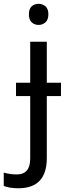

<svg xmlns="http://www.w3.org/2000/svg" viewBox="-75 -757 353 1017"><path d="M93 -638.7Q78.1 -652.3 78.1 -681.4Q78.1 -710.4 93 -723.6Q107.9 -736.8 129.2 -736.8Q150.4 -736.8 165.8 -723.6Q181.2 -710.4 181.2 -681.4Q181.2 -652.3 165.8 -638.7Q150.4 -625 129.2 -625Q107.9 -625 93 -638.7ZM172.9 80.1Q172.9 240.2 22 240.2Q-23.9 240.2 -55.2 228V157.2Q-21.5 167 13.7 167Q85 167 85 83V-248H9.8V-318.8H85V-536.1H172.9V-318.8H248V-248H172.9Z"/></svg>

Font: NotoSans
Style: Regular
Weight: 400
Designer: Monotype Design team
Foundry: Monotype Imaging Inc.
Version: Version 1.04